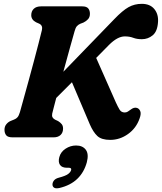

<svg xmlns="http://www.w3.org/2000/svg" viewBox="-20 -734 865 1026"><path d="M259 -127Q256.5 -114.5 260.8 -107Q265 -99.5 274.5 -94.5L290.5 -87Q302.5 -79.5 309.8 -70.5Q317 -61.5 317 -47Q317 -25.5 303.8 -12.8Q290.5 0 266 0H48Q21.5 0 12.8 -11.5Q4 -23 4 -40.5Q4 -58 13.8 -70Q23.5 -82 36.5 -87.5L55 -95Q67 -99.5 74 -108Q81 -116.5 86.5 -135Q94 -162 106.2 -206Q118.5 -250 132.8 -302.2Q147 -354.5 161 -406.5Q175 -458.5 186.2 -502.5Q197.5 -546.5 204 -573.5Q209.5 -598 189.5 -607.5L172.5 -615Q147 -628.5 147 -653Q147 -674 160.5 -687Q174 -700 199.5 -700H419.5Q442.5 -700 451.5 -689Q460.5 -678 460.5 -660.5Q460.5 -642.5 450.5 -631.5Q440.5 -620.5 426 -613.5L409 -607Q398.5 -602.5 391 -594.2Q383.5 -586 378.5 -567Q369 -534 352.5 -474.5Q336 -415 318.5 -350.5L590.5 -631.5Q635 -678 667 -695.8Q699 -713.5 737.5 -713.5Q781.5 -713.5 804.2 -686.2Q827 -659 824.5 -617.5Q821.5 -566.5 796.2 -545.5Q771 -524.5 738 -524.5Q711.5 -524.5 692 -532Q672.5 -539.5 647 -539.5Q608 -539.5 562.5 -494L494 -424.5L599 -187Q609.5 -164 618.8 -148.5Q628 -133 646.5 -133Q655.5 -133 662.8 -137.5Q670 -142 678 -148Q696 -162 711 -157.5Q723 -154.5 729.2 -140.8Q735.5 -127 726 -101Q708 -49 664.2 -17.8Q620.5 13.5 569 13.5Q522.5 13.5 500.2 -7.2Q478 -28 460 -69.5L364.5 -294.5L280.5 -210.5Q273 -181.5 267.2 -159.5Q261.5 -137.5 259 -127ZM338.5 162.5Q311 162.5 300.5 147Q290 131.5 297 105.5Q304.5 77.5 330.5 60.5Q356.5 43.5 386.5 43.5Q421.5 43.5 438.5 66.2Q455.5 89 444 133Q429.5 186.5 393.2 221.5Q357 256.5 298 270.5Q277.5 275 268.5 268.5Q259.5 262 260.5 249.5Q261.5 238.5 269.5 229.2Q277.5 220 294.5 215.5Q330.5 206 343.8 196Q357 186 360 175Q363.5 162.5 348 162.5Z"/></svg>

Font: Fraunces 72pt S100
Style: Bold Italic
Weight: 700
Italic angle: -16°
Version: Version 1.000; ttfautohint (v1.8.3)